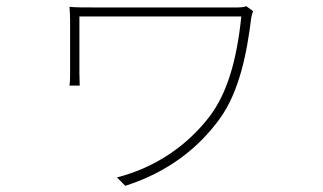

<svg xmlns="http://www.w3.org/2000/svg" viewBox="-20 -541 1040 619"><path d="M774 -521C767 -518 755 -517 748 -517H281C249 -517 222 -517 204 -519C205 -505 206 -491 206 -475V-303C206 -295 206 -279 204 -265H237C237 -279 236 -293 236 -303V-488H758C743 -342 711 -241 659 -170C585 -71 479 0 357 31L384 58C519 15 619 -62 689 -159C751 -245 776 -368 790 -484C791 -490 794 -501 796 -505Z"/></svg>

Font: Noto Sans T Chinese Thin
Style: Regular
Weight: 100
Designer: Ryoko NISHIZUKA (kana & ideographs); Paul D. Hunt (Latin, Greek & Cyrillic); Wenlong ZHANG (bopomofo); Sandoll Communica
Foundry: Adobe Systems Incorporated
Version: Version 1.000;PS 1;hotconv 1.0.78;makeotf.lib2.5.61930